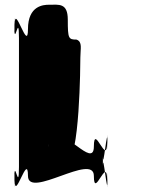

<svg xmlns="http://www.w3.org/2000/svg" viewBox="-20 -845 605 810"><path d="M187 -825C164 -825 98 -822 98 -722C98 -620 42 -834 42 -742C42 -642 40 -840 40 -740C40 -630 60 -802 60 -684V-141C60 -23 40 -195 40 -85C40 15 42 -184 42 -84C42 8 98 -205 98 -103C98 -3 376 -203 376 -103C376 -1 432 -193 432 -84C432 16 434 -185 434 -85C434 5 414 -223 414 -141V-190C414 -108 434 -335 434 -245C434 -145 432 -346 432 -246C432 -137 376 -329 376 -227C376 -127 238 -327 238 -227C238 -125 182 -319 182 -209C182 -109 183 -308 183 -208C183 -116 203 -143 260 -161C317 -161 319 -582 319 -602C319 -640 329 -668 303 -678C269 -678 266 -682 266 -762C266 -834 228 -825 187 -825Z"/></svg>

Font: Hussar Przerywany
Style: Regular
Weight: 400
Foundry: Cannot Into Space Fonts
Version: Version 0.982